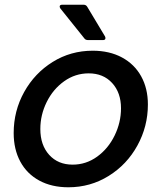

<svg xmlns="http://www.w3.org/2000/svg" viewBox="-20 -783 685 814"><path d="M38 -219Q38 -313 82.5 -393Q127 -473 203.5 -520.5Q280 -568 373 -568Q444 -568 497 -539.5Q550 -511 578.5 -459.5Q607 -408 607 -340Q607 -247 562.5 -166Q518 -85 440.5 -37Q363 11 270 11Q199 11 146.5 -17.5Q94 -46 66 -98Q38 -150 38 -219ZM493 -324Q493 -390 455.5 -431Q418 -472 356 -472Q299 -472 252 -438.5Q205 -405 178 -350.5Q151 -296 151 -236Q151 -168 188.5 -126.5Q226 -85 288 -85Q345 -85 392 -119Q439 -153 466 -208.5Q493 -264 493 -324ZM354 -613Q342 -613 337 -621L236 -747Q233 -752 233 -755Q233 -763 244 -763H334Q345 -763 350 -754L425 -629Q427 -626 427 -621Q427 -613 416 -613Z"/></svg>

Font: Open Sauce Two Medium Italic
Style: Regular
Weight: 500
Italic angle: -10°
Designer: Alfredo Marco Pradil
Foundry: Creative Sauce Fz LLC
Version: Version 1.477